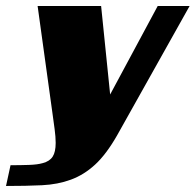

<svg xmlns="http://www.w3.org/2000/svg" viewBox="-85 -450 650 638"><path d="M251 -430 281 -136 439 -430H545L304 0Q268 63 231 97Q194 131 150.5 147Q107 163 54.5 165.5Q2 168 -65 168L-50 99Q-17 99 11.5 98Q40 97 57 92Q80 86 90 70.5Q100 55 100 25Q100 5 96.5 -21Q93 -47 89 -76L40 -430Z"/></svg>

Font: Racing Sans One
Style: Regular
Weight: 400
Designer: Pablo Impallari, Rodrigo Fuenzalida
Foundry: Pablo Impallari, Rodrigo Fuenzalida
Version: Version 1.001; ttfautohint (v0.8) -G 200 -r 50